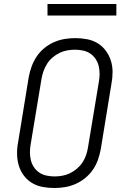

<svg xmlns="http://www.w3.org/2000/svg" viewBox="-20 -934 640 962"><path d="M252 8Q222 8 193 2.5Q164 -3 140 -17.5Q116 -32 99 -55Q82 -78 74 -105Q66 -132 65.5 -162Q65 -192 71 -223L124 -548Q129 -575 138.5 -601Q148 -627 163.5 -650.5Q179 -674 201.5 -692.5Q224 -711 250 -722.5Q276 -734 303 -738.5Q330 -743 357 -743Q387 -743 416 -737.5Q445 -732 469 -717.5Q493 -703 510 -680Q527 -657 535.5 -630Q544 -603 544 -573Q544 -543 538 -512L485 -187Q480 -160 471 -134Q462 -108 446 -84.5Q430 -61 407.5 -42.5Q385 -24 359 -12.5Q333 -1 306 3.5Q279 8 252 8ZM253 -50Q272 -50 292 -53.5Q312 -57 330.5 -66Q349 -75 365.5 -89Q382 -103 393.5 -120.5Q405 -138 411.5 -157.5Q418 -177 421 -196L475 -522Q479 -543 479 -563.5Q479 -584 474.5 -603Q470 -622 459 -638.5Q448 -655 432.5 -665.5Q417 -676 397 -680.5Q377 -685 356 -685Q337 -685 317 -681.5Q297 -678 278.5 -669Q260 -660 243.5 -646Q227 -632 216 -614.5Q205 -597 198 -577.5Q191 -558 188 -539L134 -213Q130 -192 130 -171.5Q130 -151 134.5 -132Q139 -113 150 -96.5Q161 -80 176.5 -69.5Q192 -59 212 -54.5Q232 -50 253 -50ZM218 -856V-914H563V-856Z"/></svg>

Font: Iosevka Etoile Light
Style: Italic
Weight: 300
Italic angle: -9°
Designer: Belleve Invis
Foundry: Belleve Invis
Version: Version 22.1.2; ttfautohint (v1.8.4)